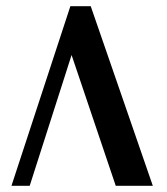

<svg xmlns="http://www.w3.org/2000/svg" viewBox="-20 -602 542 622"><path d="M355 0 211.9 -423.8 76.2 0H17.1L208 -582H273.9L475.1 0Z"/></svg>

Font: SimahzazaarabicW05-Medium
Style: Regular
Weight: 500
Designer: Ahmed zaza
Foundry: Ahmed zaza
Version: Version 1.001